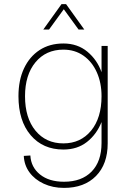

<svg xmlns="http://www.w3.org/2000/svg" viewBox="-20 -754 640 936"><path d="M292 162Q237 162 193 141.5Q149 121 123.5 86Q98 51 96 6L128 4Q131 61 175 96.5Q219 132 292 132Q378 132 426.5 82.5Q475 33 475 -57V-159Q451 -99 404 -62Q357 -25 289 -25Q189 -25 129.5 -95Q70 -165 70 -285Q70 -363 97 -420.5Q124 -478 173 -510Q222 -542 289 -542Q358 -542 406 -502Q454 -462 475 -402V-530H505V-55Q505 46 448 104Q391 162 292 162ZM289 -55Q373 -55 424 -117Q475 -179 475 -285Q475 -350 452 -401.5Q429 -453 387 -482.5Q345 -512 289 -512Q204 -512 153 -450.5Q102 -389 102 -285Q102 -179 153 -117Q204 -55 289 -55ZM191 -610 280 -734H302L391 -610H363L291 -709L219 -610Z"/></svg>

Font: Geist Mono Thin
Style: Regular
Weight: 100
Monospace: yes
Designer: Basement.studio, Andrés Briganti, Mateo Zaragoza
Foundry: Basement.studio, Vercel, Andrés Briganti, Guido Ferreyra, Mateo Zaragoza
Version: Version 1.500; ttfautohint (v1.8.4.7-5d5b)